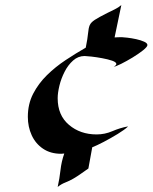

<svg xmlns="http://www.w3.org/2000/svg" viewBox="-20 -704 597 751"><path d="M556.6 -527.8Q556.6 -521 539.6 -507.3Q522.5 -493.7 498.8 -479.2Q475.1 -464.8 453.9 -454.3Q432.6 -443.8 424.8 -442.9Q427.2 -443.8 431.2 -447.3Q435.1 -450.7 435.1 -453.6Q435.1 -460.9 418.7 -466.6Q402.3 -472.2 379.9 -476.3Q357.4 -480.5 337.6 -482.7Q317.9 -484.9 311 -484.9Q285.6 -484.9 265.9 -467.3Q246.1 -449.7 232.7 -423.3Q219.2 -397 212.4 -368.9Q205.6 -340.8 205.6 -319.8Q205.6 -252.9 249.8 -215.6Q293.9 -178.2 357.9 -178.2Q390.1 -178.2 419.4 -190.9Q448.7 -203.6 480 -209.5L479.5 -208Q466.8 -196.3 440.2 -179.9Q413.6 -163.6 385.5 -148.9Q357.4 -134.3 340.8 -127.9L325.7 -44.9Q311.5 -35.2 296.9 -24.7Q282.2 -14.2 267.1 -5.4Q252 3.4 235.6 9.8Q219.2 16.1 205.6 27.3Q212.9 -5.4 216.6 -38.6Q220.2 -71.8 231.4 -103.5Q228.5 -103.5 225.3 -103Q222.2 -102.5 219.2 -102.5Q177.7 -102.5 148.4 -122.3Q119.1 -142.1 104 -175Q88.9 -208 88.9 -247.1Q88.9 -296.9 109.6 -337.2Q130.4 -377.4 163.8 -410.2Q197.3 -442.9 237.1 -469.2Q276.9 -495.6 315.4 -517.6Q322.8 -554.2 324.5 -574.2Q326.2 -594.2 330.8 -605.2Q335.4 -616.2 350.6 -626.2Q365.7 -636.2 399.9 -653.3Q413.6 -660.2 428.2 -667.2Q442.9 -674.3 454.6 -684.1L428.2 -557.6Q435.1 -558.1 441.9 -558.3Q448.7 -558.6 456.1 -558.6Q461.9 -558.6 478.3 -556.6Q494.6 -554.7 512.7 -550.8Q530.8 -546.9 543.7 -541Q556.6 -535.2 556.6 -527.8Z"/></svg>

Font: Lugrasimo
Style: Regular
Weight: 400
Designer: The DocRepair Project, Astigmatic (AOETI)
Foundry: Google
Version: Version 1.001